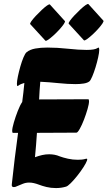

<svg xmlns="http://www.w3.org/2000/svg" viewBox="-20 -944 547 977"><path d="M435 -530Q425 -522 406 -519Q387 -516 364 -516Q325 -516 277 -521Q229 -526 185 -528Q183 -505 181.5 -483Q180 -461 179 -438L429 -439Q433 -439 433 -429Q433 -415 425.5 -389Q418 -363 407.5 -335.5Q397 -308 386 -288.5Q375 -269 369 -269L168 -268Q166 -237 163.5 -206Q161 -175 158 -144Q177 -151 194.5 -155Q212 -159 230 -159Q244 -159 257.5 -156.5Q271 -154 285 -148Q301 -142 325.5 -136.5Q350 -131 376 -131Q387 -131 397 -132Q407 -133 417 -136Q427 -139 422.5 -126.5Q418 -114 404.5 -93Q391 -72 373.5 -50Q356 -28 340 -12Q324 4 315 6Q291 13 265 13Q239 13 216.5 7.5Q194 2 179 -4Q150 -15 129 -15Q111 -15 95.5 -8.5Q80 -2 58 7Q57 7 54.5 7.5Q52 8 50 8Q46 8 42.5 5.5Q39 3 40 -6Q47 -72 55 -137.5Q63 -203 72 -268H46Q42 -268 42 -278Q42 -292 50.5 -321Q59 -350 70.5 -379.5Q82 -409 93 -425Q96 -449 99 -473.5Q102 -498 104 -522Q85 -517 73 -508Q71 -506 70 -506Q66 -506 66 -517Q66 -531 71 -555Q76 -579 83.5 -605.5Q91 -632 99.5 -652Q108 -672 115 -678Q132 -692 159.5 -697Q187 -702 221 -702Q271 -702 326 -696Q381 -690 421 -690Q463 -690 477 -700Q481 -702 481 -702Q485 -702 485 -690Q485 -677 479.5 -652Q474 -627 466 -601Q458 -575 449.5 -555Q441 -535 435 -530ZM430 -923 506 -839Q509 -836 501 -824Q493 -812 478.5 -796Q464 -780 448.5 -766Q433 -752 421.5 -744Q410 -736 407 -739L330 -823Q327 -826 335.5 -838Q344 -850 358.5 -865.5Q373 -881 388.5 -895.5Q404 -910 415.5 -918Q427 -926 430 -923ZM234 -921 310 -837Q313 -834 305 -822Q297 -810 282.5 -794Q268 -778 252.5 -764Q237 -750 225.5 -742Q214 -734 211 -737L134 -821Q131 -824 139.5 -836Q148 -848 162.5 -863.5Q177 -879 192.5 -893.5Q208 -908 219.5 -916Q231 -924 234 -921Z"/></svg>

Font: Ga Maamli
Style: Regular
Weight: 400
Designer: Afotey Clement Nii Odai, Ama Asantewa Diaka, David Abbey-Thompson
Foundry: Sorkin Type Co.
Version: Version 1.000; ttfautohint (v1.8.4.7-5d5b)